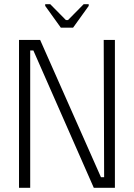

<svg xmlns="http://www.w3.org/2000/svg" viewBox="-20 -889 635 909"><path d="M471 -700H524V0H424L138 -650H123V0H70V-700H170L458 -50H473ZM268 -758 194 -861V-869H218L292 -794H302L376 -869H400V-861L326 -758Z"/></svg>

Font: Phudu Light
Style: Regular
Weight: 300
Version: Version 1.005;gftools[0.9.23]